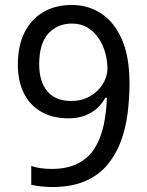

<svg xmlns="http://www.w3.org/2000/svg" viewBox="-20 -744 591 774"><path d="M190 10Q171 10 147 7.5Q123 5 106 1V-75Q123 -69 144.5 -66Q166 -63 187 -63Q253 -63 296 -86Q339 -109 363 -148.5Q387 -188 398 -240Q409 -292 411 -350H405Q392 -327 371.5 -308Q351 -289 322.5 -278Q294 -267 255 -267Q194 -267 148 -292.5Q102 -318 77 -366.5Q52 -415 52 -484Q52 -559 78.5 -612.5Q105 -666 154 -695Q203 -724 269 -724Q335 -724 387.5 -690Q440 -656 471 -586Q502 -516 502 -409Q502 -348 494.5 -287.5Q487 -227 467 -173.5Q447 -120 412 -78.5Q377 -37 322.5 -13.5Q268 10 190 10ZM267 -337Q311 -337 344 -356.5Q377 -376 395 -406Q413 -436 413 -467Q413 -500 404 -532Q395 -564 377 -590.5Q359 -617 332.5 -633Q306 -649 270 -649Q212 -649 175 -609Q138 -569 138 -484Q138 -416 170.5 -376.5Q203 -337 267 -337Z"/></svg>

Font: hin115
Style: Book
Weight: 400
Designer: Jelle Bosma - Monotype Design Team
Foundry: Monotype Imaging Inc.
Version: Version 2.003